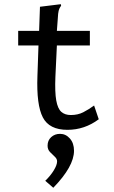

<svg xmlns="http://www.w3.org/2000/svg" viewBox="-20 -606 540 908"><path d="M299 8Q213 8 182.5 -51Q152 -110 157 -246L162 -391H66V-460H165L169 -574L258 -585L268 -586L269 -579Q264 -572 260.5 -564.5Q257 -557 255 -541L249 -460H405V-391H249L242 -243Q239 -170 246 -131Q253 -92 270 -77Q287 -62 315 -62Q348 -62 373.5 -75Q399 -88 425 -107L447 -42Q380 8 299 8ZM232 282 194 249Q219 225 234.5 199.5Q250 174 250 157Q250 145 239 135Q228 125 216.5 113Q205 101 205 83Q205 58 222 42.5Q239 27 264 27Q291 27 310.5 49Q330 71 330 107Q330 181 232 282Z"/></svg>

Font: Inconsolata Medium
Style: Regular
Weight: 500
Monospace: yes
Designer: Raph Levien, Cyreal, Brenton Simpson
Foundry: Raph Levien, Cyreal, Google
Version: Version 3.001; ttfautohint (v1.8.2.53-6de2)